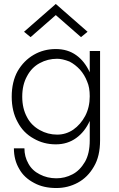

<svg xmlns="http://www.w3.org/2000/svg" viewBox="-20 -717 598 967"><path d="M103 30H50Q50 89 77 134Q101 178 153 205Q199 230 264 230Q322 230 372 203Q422 176 453 122Q484 70 484 -10V-460H432V-10Q432 56 408 98Q382 142 345 161Q307 181 264 181Q218 181 180 161Q142 142 123 107Q103 72 103 30ZM39 -230Q39 -156 69 -102Q97 -48 150 -19Q200 10 261 10Q320 10 364 -22Q407 -53 432 -108Q456 -162 456 -230Q456 -299 432 -353Q406 -409 364 -439Q321 -470 261 -470Q200 -470 150 -441Q100 -412 69 -359Q39 -305 39 -230ZM92 -230Q92 -290 116 -333Q139 -377 180 -399Q220 -421 268 -421Q294 -421 330 -407Q359 -392 383 -366Q406 -340 419 -306Q432 -277 432 -232Q432 -177 409 -133Q386 -90 349 -64Q312 -39 268 -39Q221 -39 180 -62Q137 -86 116 -127Q92 -171 92 -230ZM421 -557 261 -697 101 -557 134 -530 261 -641 388 -530Z"/></svg>

Font: NM-font
Style: Light
Weight: 500
Designer: ""
Foundry: ""
Version: ""